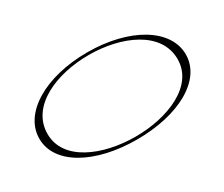

<svg xmlns="http://www.w3.org/2000/svg" viewBox="-93 -756 1184 1013"><g transform="rotate(-30 499.0 -250.0)"><path d="M499 15C754 15 945 -90 945 -246C945 -402 754 -515 499 -515C244 -515 53 -402 53 -246C53 -90 244 15 499 15ZM499 -2C301 -2 103 -83 103 -246C103 -415 301 -499 499 -499C697 -499 895 -415 895 -246C895 -83 697 -2 499 -2Z"/></g></svg>

Font: Sprat Extended Thin
Style: Regular
Weight: 100
Width: 9
Designer: Ethan Nakache
Foundry: Collletttivo
Version: Version 2.000;Glyphs 3.2 (3217)